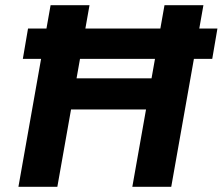

<svg xmlns="http://www.w3.org/2000/svg" viewBox="-20 -720 858 740"><path d="M68 -493 88 -610H818L798 -493ZM490 0 614 -700H764L640 0ZM51 0 175 -700H325L201 0ZM234 -298 255 -418H587L566 -298Z"/></svg>

Font: DM Sans Black
Style: Italic
Weight: 900
Italic angle: -10°
Designer: Colophon Foundry, Jonny Pinhorn
Foundry: Colophon Foundry
Version: Version 4.004;gftools[0.9.30]